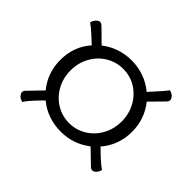

<svg xmlns="http://www.w3.org/2000/svg" viewBox="-108 -757 786 786"><g transform="rotate(45 285.5 -363.5)"><path d="M516 -167Q514 -154 505 -145Q497 -137 489 -137Q482 -137 474 -145L415 -202Q358 -158 286 -158Q248 -158 213.5 -170Q179 -182 152 -205L146 -199Q97 -149 89 -133Q88 -133 81 -135Q74 -137 67 -144Q59 -154 59 -160Q59 -168 66 -175L123 -234Q77 -290 77 -365Q77 -443 126 -498L121 -502Q72 -549 55 -559Q57 -573 67 -582Q75 -590 82 -590Q90 -590 98 -582L155 -526Q212 -570 285 -570Q361 -570 420 -522L425 -528Q472 -579 482 -594Q483 -594 489.5 -592Q496 -590 504 -583Q512 -573 512 -567Q512 -559 504 -551L448 -494Q493 -438 493 -364Q493 -287 444 -230L450 -225Q494 -181 516 -167ZM433 -364Q433 -408 413 -444Q393 -480 359.5 -500.5Q326 -521 285 -521Q245 -521 211 -500.5Q177 -480 157 -444Q137 -408 137 -364Q137 -320 157 -284Q177 -248 211 -227.5Q245 -207 285 -207Q325 -207 359 -227.5Q393 -248 413 -284Q433 -320 433 -364Z"/></g></svg>

Font: Arima Madurai
Style: Regular
Weight: 400
Designer: Joana Correia and Natanael Gama
Foundry: NDISCOVER
Version: Version 1.020